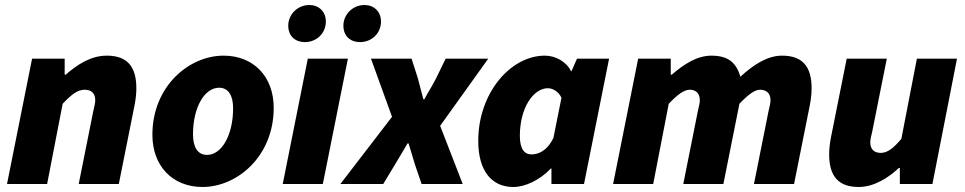

<svg xmlns="http://www.w3.org/2000/svg" viewBox="-20 -734 3848 766"><path d="M8 0H168L230 -320C266 -358 290 -376 318 -376C344 -376 360 -362 360 -334C360 -322 356 -308 352 -290L294 0H454L516 -310C521 -334 524 -360 524 -382C524 -468 488 -512 406 -512C342 -512 288 -476 242 -436H238V-500H108Z M788 12C926 12 1072 -110 1072 -304C1072 -428 992 -512 872 -512C734 -512 588 -390 588 -196C588 -72 668 12 788 12ZM806 -116C768 -116 750 -148 750 -198C750 -306 796 -384 854 -384C892 -384 910 -352 910 -302C910 -194 864 -116 806 -116Z M1108 0H1268L1368 -500H1208ZM1196 -566C1244 -566 1280 -602 1280 -648C1280 -689 1251 -714 1214 -714C1166 -714 1130 -675 1130 -632C1130 -589 1159 -566 1196 -566ZM1416 -566C1464 -566 1500 -602 1500 -648C1500 -689 1471 -714 1434 -714C1386 -714 1350 -675 1350 -632C1350 -589 1379 -566 1416 -566Z M1338 0H1509L1555 -76C1572 -105 1590 -134 1606 -162H1610C1619 -134 1627 -104 1636 -76L1662 0H1826L1736 -232L1928 -500H1758L1720 -422C1706 -394 1688 -366 1673 -338H1669C1662 -366 1654 -394 1647 -422L1622 -500H1460L1544 -268Z M2028 12C2076 12 2134 -16 2178 -62H2180V0H2310L2410 -500H2282L2260 -450H2258C2240 -488 2196 -512 2154 -512C2016 -512 1888 -362 1888 -172C1888 -54 1940 12 2028 12ZM2100 -118C2072 -118 2054 -140 2054 -192C2054 -304 2108 -382 2166 -382C2184 -382 2208 -370 2220 -344L2188 -184C2162 -130 2126 -118 2100 -118Z M2426 0H2586L2648 -320C2684 -358 2710 -376 2732 -376C2756 -376 2772 -362 2772 -334C2772 -322 2768 -308 2764 -290L2706 0H2866L2930 -320C2966 -358 2992 -376 3012 -376C3038 -376 3054 -362 3054 -334C3054 -322 3050 -308 3046 -290L2988 0H3148L3210 -310C3215 -334 3218 -360 3218 -382C3218 -468 3182 -512 3100 -512C3042 -512 2986 -476 2934 -428C2918 -480 2890 -512 2818 -512C2760 -512 2706 -476 2660 -436H2656V-500H2526Z M3406 12C3466 12 3524 -24 3566 -64H3570V0H3700L3798 -500H3638L3576 -180C3544 -142 3520 -124 3494 -124C3468 -124 3452 -138 3452 -166C3452 -178 3456 -192 3460 -210L3518 -500H3358L3296 -190C3291 -166 3288 -140 3288 -118C3288 -32 3324 12 3406 12Z"/></svg>

Font: Source Sans Pro Black
Style: Italic
Weight: 900
Italic angle: -11°
Designer: Paul D. Hunt
Foundry: Adobe Systems Incorporated
Version: Version 3.006;hotconv 1.0.111;makeotfexe 2.5.65597